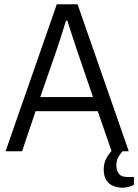

<svg xmlns="http://www.w3.org/2000/svg" viewBox="-20 -706 645 896"><path d="M6 0 245 -686H342L581 0H501L436 -187H146L83 0ZM168 -253H414L336 -481Q333 -491 328 -506Q323 -521 317 -539Q311 -557 305 -576Q299 -595 294 -610H288Q283 -593 275.5 -569Q268 -545 260.5 -522Q253 -499 247 -481ZM550 170Q529 170 509 162Q489 154 476.5 135Q464 116 464 85Q464 54 477.5 30.5Q491 7 510 -12H557V-6Q547 4 535 22Q523 40 523 66Q523 89 534.5 104.5Q546 120 574 120H605V156Q592 164 577 167Q562 170 550 170Z"/></svg>

Font: Archivo SemiCondensed Light
Style: Regular
Weight: 300
Width: 4
Designer: Hector Gatti
Foundry: Omnibus-Type
Version: Version 2.001